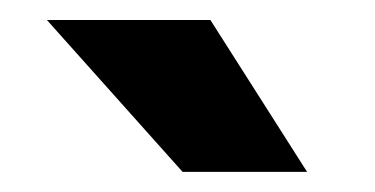

<svg xmlns="http://www.w3.org/2000/svg" viewBox="-20 -770 375 192"><path d="M190.4 -750 287.1 -598.1H162.6L26.9 -750Z"/></svg>

Font: Vazirmatn RD FD ExtraBold
Style: Regular
Weight: 800
Designer: Saber Rastikerdar
Foundry: Saber Rastikerdar
Version: Version 33.003